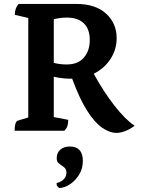

<svg xmlns="http://www.w3.org/2000/svg" viewBox="-20 -661 716 971"><path d="M54 0Q54 -45 70 -51L123 -67V-570L55 -586Q55 -620 74 -641H367Q463 -641 516.5 -592Q570 -543 570 -468Q570 -411 539 -363Q508 -315 454 -288Q504 -197 559 -126.5Q614 -56 661 -25Q640 -9 615.5 1Q591 11 569 11Q534 11 496 -15.5Q458 -42 420 -102Q382 -162 345 -263Q341 -263 337 -263Q317 -263 295 -265.5Q273 -268 252 -273V-69L325 -55Q325 -36 321 -24Q317 -12 306 0ZM318 -572Q302 -572 285.5 -570Q269 -568 252 -564V-343Q283 -335 317 -335Q375 -335 404.5 -370Q434 -405 434 -458Q434 -514 404 -543Q374 -572 318 -572ZM280 290Q274 286 270 281Q266 276 266 265Q292 258 304 244Q316 230 316 212Q316 194 303.5 184.5Q291 175 278.5 166Q266 157 267 138Q267 112 285 96Q303 80 333 80Q399 80 399 153Q399 191 380.5 221.5Q362 252 334.5 270.5Q307 289 280 290Z"/></svg>

Font: Petrona
Style: Bold
Weight: 700
Designer: Ringo R. Seeber
Foundry: Ringo R. Seeber
Version: Version 2.001; ttfautohint (v1.8.3)